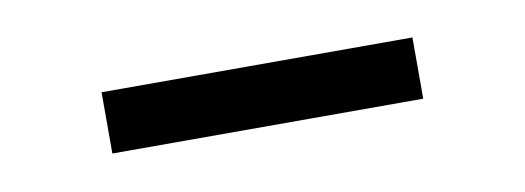

<svg xmlns="http://www.w3.org/2000/svg" viewBox="-25 -404 503 184"><g transform="rotate(-10 226.5 -312.0)"><path d="M377.8 -342.3V-282.7H75.3V-342.3Z"/></g></svg>

Font: Inter UI Light
Style: Regular
Weight: 300
Designer: Rasmus Andersson
Foundry: rsms
Version: 3.2;8d6f07862